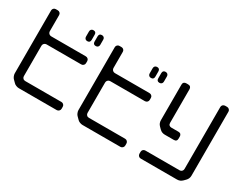

<svg xmlns="http://www.w3.org/2000/svg" viewBox="-99 -1282 2382 1901"><g transform="rotate(30 1092.0 -331.5)"><path d="M634 -638Q649 -638 658 -647Q667 -656 667 -671V-730Q667 -745 658 -754Q649 -763 634 -763Q602 -763 602 -730V-671Q602 -638 634 -638ZM537 -638Q569 -638 569 -671V-730Q569 -763 537 -763Q522 -763 513 -754Q504 -745 504 -730V-671Q504 -656 513 -647Q522 -638 537 -638ZM124 79Q133 90 150.5 97Q168 104 183 104H617Q631 104 641.5 93.5Q652 83 652 69V46Q652 31 641.5 21Q631 11 617 11H203Q187 11 177 0.5Q167 -10 167 -24V-369Q167 -387 178 -398Q189 -409 207 -409H600Q615 -409 625.5 -419Q636 -429 636 -444V-467Q636 -481 625.5 -491Q615 -501 600 -501H207Q189 -501 178 -512Q167 -523 167 -541V-723Q167 -737 157 -747Q147 -757 132 -757H109Q95 -757 85 -747Q75 -737 75 -723V-3Q75 11 82 28Q89 45 99 54Z M1362 -638Q1377 -638 1386 -647Q1395 -656 1395 -671V-730Q1395 -745 1386 -754Q1377 -763 1362 -763Q1330 -763 1330 -730V-671Q1330 -638 1362 -638ZM1265 -638Q1297 -638 1297 -671V-730Q1297 -763 1265 -763Q1250 -763 1241 -754Q1232 -745 1232 -730V-671Q1232 -656 1241 -647Q1250 -638 1265 -638ZM852 79Q861 90 878.5 97Q896 104 911 104H1345Q1359 104 1369.5 93.5Q1380 83 1380 69V46Q1380 31 1369.5 21Q1359 11 1345 11H931Q915 11 905 0.5Q895 -10 895 -24V-369Q895 -387 906 -398Q917 -409 935 -409H1328Q1343 -409 1353.5 -419Q1364 -429 1364 -444V-467Q1364 -481 1353.5 -491Q1343 -501 1328 -501H935Q917 -501 906 -512Q895 -523 895 -541V-723Q895 -737 885 -747Q875 -757 860 -757H837Q823 -757 813 -747Q803 -737 803 -723V-3Q803 11 810 28Q817 45 827 54Z M1577 104H1992Q2027 104 2052 79L2072 59Q2097 34 2097 -1V-733Q2097 -747 2086.5 -757Q2076 -767 2062 -767H2040Q2025 -767 2014.5 -757Q2004 -747 2004 -733V-24Q2004 -9 1994 1.5Q1984 12 1969 12H1577Q1562 12 1552 22Q1542 32 1542 47V69Q1542 83 1552 93.5Q1562 104 1577 104ZM1605 -245Q1619 -231 1634 -225.5Q1649 -220 1665 -220H1768Q1803 -220 1803 -255V-278Q1803 -294 1794 -303.5Q1785 -313 1768 -313H1687Q1671 -313 1661.5 -322Q1652 -331 1652 -348V-732Q1652 -748 1643 -757.5Q1634 -767 1617 -767H1595Q1579 -767 1569.5 -758Q1560 -749 1560 -732V-325Q1560 -309 1565.5 -294Q1571 -279 1585 -265Z"/></g></svg>

Font: WD-XL Lubrifont TC
Style: Regular
Weight: 400
Designer: [WD-XL Lubrifont] Copyright 2020-2022 (c) NightFurySL2001, Skr-ZERO; [ZCOOL QingKe HuangYou] Copyright 2018-2022 (c) The
Version: Version 2.001;hotconv 1.1.1;makeotfexe 2.6.0